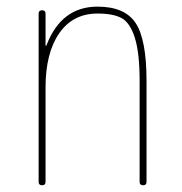

<svg xmlns="http://www.w3.org/2000/svg" viewBox="-20 -550 540 570"><path d="M94.7 -9.8V-509.8Q94.7 -519.5 105 -519.5Q115.2 -519.5 115.2 -509.8V-415Q115.2 -414.1 116.2 -414.1Q118.2 -414.1 118.2 -416Q162.1 -530.3 269.5 -530.3Q350.6 -530.3 382.8 -481.4Q415 -432.6 415 -309.6V-9.8Q415 0 404.8 0Q394.5 0 394.5 -9.8V-309.6Q394.5 -392.6 380.4 -437.5Q366.2 -482.4 341.3 -496.1Q316.4 -509.8 269.5 -509.8Q196.3 -509.8 155.8 -451.2Q115.2 -392.6 115.2 -290V-9.8Q115.2 0 105 0Q94.7 0 94.7 -9.8Z"/></svg>

Font: Rounded Mgen+ 1m thin
Style: Regular
Weight: 100
Designer: [Source Han Sans]
Ryoko NISHIZUKA  (kana & ideographs); Paul D. Hunt (Latin, Greek & Cyrillic); Wenlong ZHANG  (bopomofo
Version: Version 1.059.20150602